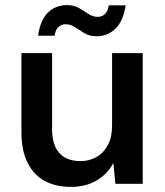

<svg xmlns="http://www.w3.org/2000/svg" viewBox="-20 -720 647 752"><path d="M258 12Q197 12 154 -12Q111 -36 87.5 -83.5Q64 -131 64 -202V-512H184V-215Q184 -152 212.5 -120.5Q241 -89 295 -89Q330 -89 358 -105Q386 -121 402.5 -152Q419 -183 419 -228V-512H539V0H432L424 -82Q402 -39 359 -13.5Q316 12 258 12ZM358 -578Q330 -578 310.5 -590Q291 -602 274 -613.5Q257 -625 237 -625Q220 -625 208.5 -614Q197 -603 194 -580H129Q138 -642 168 -671Q198 -700 242 -700Q270 -700 289.5 -688.5Q309 -677 326 -665.5Q343 -654 363 -654Q380 -654 391.5 -665.5Q403 -677 406 -699H472Q463 -638 432.5 -608Q402 -578 358 -578Z"/></svg>

Font: DM Sans 12pt SemiBold
Style: Regular
Weight: 600
Version: Version 4.004;gftools[0.9.30]